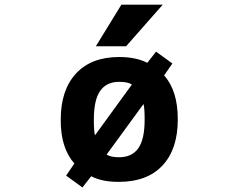

<svg xmlns="http://www.w3.org/2000/svg" viewBox="-20 -783 1040 838"><path d="M394.5 -192.4 555.7 -414.1Q538.1 -425.8 500 -425.8Q445.3 -425.8 417.5 -386.7Q389.6 -347.7 389.6 -260.7Q389.6 -210.9 394.5 -192.4ZM445.3 -108.4Q462.9 -96.7 500 -96.7Q555.7 -96.7 583.5 -135.7Q611.3 -174.8 611.3 -260.7Q611.3 -311.5 606.4 -329.1ZM377.9 -13.7 339.8 35.2 268.6 -16.6 304.7 -69.3Q244.1 -137.7 245.1 -260.7Q245.1 -390.6 312 -462.4Q378.9 -534.2 500 -534.2Q573.2 -534.2 623 -508.8L661.1 -557.6L732.4 -505.9L696.3 -454.1Q756.8 -385.7 755.9 -260.7Q755.9 -131.8 689 -60.5Q622.1 10.7 500 10.7Q427.7 11.7 377.9 -13.7ZM398.4 -581.1 509.8 -762.7H690.4L530.3 -581.1Z"/></svg>

Font: Gen Shin Gothic Monospace Bold
Style: Bold
Weight: 700
Designer: [Source Han Sans]
Ryoko NISHIZUKA  (kana & ideographs); Paul D. Hunt (Latin, Greek & Cyrillic); Wenlong ZHANG  (bopomofo
Version: Version 1.002.20150607